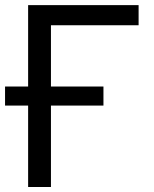

<svg xmlns="http://www.w3.org/2000/svg" viewBox="-30 -748 614 768"><path d="M524.4 -727.5V-647H173.8V0H82.5V-727.5ZM-9.8 -325.7V-401.9H383.8V-325.7Z"/></svg>

Font: Inter 20pt
Style: Regular
Weight: 400
Version: Version 4.001;git-66647c0bb